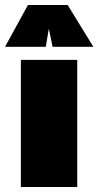

<svg xmlns="http://www.w3.org/2000/svg" viewBox="-55 -743 391 763"><path d="M28 -505H252V0H28ZM56 -723H214L316 -557H154L139 -629L127 -557H-35Z"/></svg>

Font: Cairo Black
Style: Regular
Weight: 900
Designer: Mohamed Gaber, Accademia di Belle Arti di Urbino and others
Foundry: Kief Type Foundry, Accademia di Belle Arti di Urbino and others
Version: Version 3.011